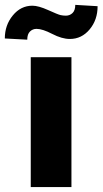

<svg xmlns="http://www.w3.org/2000/svg" viewBox="-65 -761 417 781"><path d="M225.6 0H60.1V-528.3H225.6ZM332 -735.8Q332 -680.2 299.6 -641.4Q267.1 -602.5 219.2 -602.5Q187 -602.5 147.5 -623Q107.9 -643.6 83.5 -643.6Q67.9 -643.6 56.9 -632.8Q45.9 -622.1 45.9 -599.6L-45.4 -604.5Q-45.4 -658.7 -12.9 -698.2Q19.5 -737.8 66.9 -737.8Q91.3 -737.8 130.9 -720Q170.4 -702.1 180.9 -699.7Q191.4 -697.3 203.1 -697.3Q218.8 -697.3 230 -708Q241.2 -718.8 241.2 -741.2Z"/></svg>

Font: Roboto
Style: Regular
Weight: 900
Designer: Google
Version: Version 2.001171; 2014